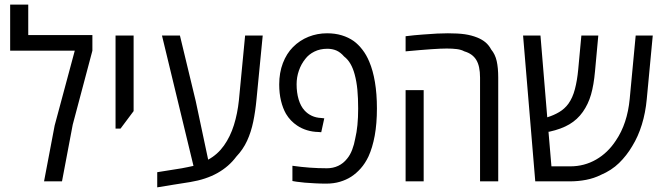

<svg xmlns="http://www.w3.org/2000/svg" viewBox="-20 -784 2875 830"><path d="M170.4 0 216.3 -241.7 303.2 -564.9H23.9V-764.2H102.1V-632.3H379.4V-564.9L294.4 -245.1L248 0Z M479.5 -228V-630.4H557.6V-303.7L501 -228Z M659.7 25.9V-39.6L766.1 -56.6Q778.3 -59.1 791 -61.5Q803.7 -64 816.4 -66.9L680.2 -630.4H757.8L826.2 -346.7L879.9 -93.8Q920.9 -116.2 948.2 -154.8Q975.6 -193.4 991.2 -243.4Q1006.8 -293.5 1012.7 -350.1L1039.6 -630.4H1115.7L1088.9 -355Q1084 -302.7 1074.7 -257.8Q1065.4 -212.9 1048.1 -175.3Q1030.8 -137.7 1001.5 -106.9Q969.7 -64 920.2 -36.1Q870.6 -8.3 802.7 2.9Q764.6 8.8 728.8 14.6Q692.9 20.5 659.7 25.9Z M1389.6 9.8Q1365.7 9.8 1342 8.5Q1318.4 7.3 1297.6 5.6Q1276.9 3.9 1261.7 1.5L1244.1 -1.5V-67.4Q1282.2 -62 1318.8 -59.3Q1355.5 -56.6 1393.1 -56.6Q1419.9 -56.6 1442.1 -67.1Q1464.4 -77.6 1480.5 -98.1Q1493.7 -113.8 1502.4 -136.7Q1511.2 -159.7 1515.6 -185.1Q1522 -211.4 1525.1 -243.4Q1528.3 -275.4 1528.3 -314.5Q1528.3 -359.9 1524.9 -396Q1521.5 -432.1 1513.2 -462.4Q1506.3 -488.3 1495.1 -507.8Q1483.9 -527.3 1467.3 -540Q1451.7 -558.1 1434.1 -565.7Q1416.5 -573.2 1395 -573.2Q1363.8 -573.2 1339.1 -561Q1314.5 -548.8 1299.8 -529.3Q1281.7 -506.8 1272 -478.5Q1262.2 -450.2 1262.2 -419.9Q1262.2 -383.3 1271 -354Q1279.8 -324.7 1296.4 -306.6Q1309.6 -292 1327.9 -283.4Q1346.2 -274.9 1369.1 -273.9L1381.8 -272.5L1368.7 -212.4L1356.9 -213.4Q1330.6 -213.9 1306.9 -221.2Q1283.2 -228.5 1264.6 -241.2Q1250.5 -250.5 1238 -263.4Q1225.6 -276.4 1216.3 -292Q1202.6 -315.9 1194.8 -348.1Q1187 -380.4 1187 -418.9Q1187 -469.7 1202.9 -511.2Q1218.8 -552.7 1246.6 -580.6Q1275.9 -609.9 1313.7 -625Q1351.6 -640.1 1394 -640.1Q1428.7 -640.1 1457.5 -631.3Q1486.3 -622.6 1509.3 -606.4Q1529.3 -591.8 1546.6 -569.3Q1564 -546.9 1576.2 -517.6Q1592.3 -480 1600.8 -429.2Q1609.4 -378.4 1609.4 -315.4Q1609.4 -249.5 1599.9 -197.5Q1590.3 -145.5 1572.8 -107.4Q1558.6 -77.6 1539.3 -55.9Q1520 -34.2 1498 -20Q1476.6 -6.3 1449.7 1.7Q1422.9 9.8 1389.6 9.8Z M2055.2 0V-448.7Q2055.2 -498.5 2038.8 -525.1Q2022.5 -551.8 1987.3 -562Q1974.1 -569.3 1954.8 -571.8Q1935.5 -574.2 1911.6 -574.2Q1886.7 -574.2 1844.5 -571.3Q1802.2 -568.4 1733.4 -562V-627.4Q1752 -629.9 1770.8 -631.6Q1789.6 -633.3 1808.6 -634.8Q1843.3 -637.7 1869.9 -638.9Q1896.5 -640.1 1916 -640.1Q1960 -640.1 1989 -636Q2018.1 -631.8 2043.5 -621.6Q2064 -613.3 2078.6 -601.1Q2093.3 -588.9 2103.5 -569.8Q2120.6 -549.3 2127.2 -520Q2133.8 -490.7 2133.8 -448.7V0ZM1733.4 0V-394.5H1811.5V0Z M2293.9 0 2241.2 -630.4H2316.4L2345.7 -276.9Q2374 -285.6 2397.5 -299.6Q2420.9 -313.5 2437 -335.4Q2455.6 -361.3 2465.3 -398.7Q2475.1 -436 2479.5 -482.9L2493.2 -630.4H2566.4L2552.2 -476.1Q2546.9 -416.5 2534.9 -375Q2522.9 -333.5 2499.5 -300.3Q2476.1 -267.1 2441.4 -246.6Q2406.7 -226.1 2355.5 -214.8Q2354.5 -214.8 2353.3 -214.6Q2352.1 -214.4 2351.1 -214.4L2363.8 -64.9H2445.3Q2505.9 -64.9 2556.9 -94.2Q2607.9 -123.5 2642.6 -176.8Q2691.9 -249.5 2702.1 -356L2728 -630.4H2801.8L2775.9 -355.5Q2770.5 -296.9 2754.6 -245.4Q2738.8 -193.8 2712.9 -151.9Q2689 -111.3 2656.2 -79.3Q2623.5 -47.4 2577.1 -27.8Q2547.9 -13.2 2513.7 -6.6Q2479.5 0 2442.9 0Z"/></svg>

Font: Open Sans SemiCondensed
Style: Regular
Weight: 400
Width: 4
Designer: Monotype Design Team
Foundry: Monotype Imaging Inc.
Version: Version 3.000